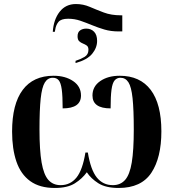

<svg xmlns="http://www.w3.org/2000/svg" viewBox="-20 -923 861 953"><path d="M242 -765Q246 -826 276 -864.5Q306 -903 357 -903Q393 -903 425.5 -889Q458 -875 495 -861Q532 -847 580 -847H587V-767H569Q530 -767 498 -776.5Q466 -786 437 -798Q408 -810 379 -820Q350 -830 318 -830Q283 -830 270 -814Q257 -798 254 -775L252 -765ZM355 -621Q380 -629 399.5 -640.5Q419 -652 419 -676Q419 -691 410.5 -697Q402 -703 391.5 -707Q381 -711 373 -718.5Q365 -726 365 -743Q365 -763 377.5 -772Q390 -781 408 -781Q432 -781 447 -765.5Q462 -750 462 -720Q462 -686 437.5 -656Q413 -626 355 -610ZM252 10Q177 10 130 -24Q83 -58 61.5 -121Q40 -184 40 -270Q40 -406 92.5 -476.5Q145 -547 246 -547Q304 -547 343 -520.5Q382 -494 382 -449Q382 -385 291 -385Q291 -446 286.5 -479Q282 -512 271.5 -524.5Q261 -537 242 -537Q217 -537 202.5 -513.5Q188 -490 182 -434Q176 -378 176 -281Q176 -177 186.5 -116.5Q197 -56 220 -30Q243 -4 281 -4Q329 -4 359.5 -41.5Q390 -79 404 -166H416Q430 -80 460.5 -42Q491 -4 540 -4Q578 -4 601 -30Q624 -56 634 -116.5Q644 -177 644 -280Q644 -379 638 -435.5Q632 -492 617.5 -514.5Q603 -537 578 -537Q560 -537 549 -524Q538 -511 533.5 -478Q529 -445 529 -385Q439 -385 439 -449Q439 -494 477.5 -520.5Q516 -547 574 -547Q675 -547 728 -477Q781 -407 781 -271Q781 -140 731 -65Q681 10 569 10Q505 10 468 -13.5Q431 -37 411 -68Q388 -36 351.5 -13Q315 10 252 10Z"/></svg>

Font: Noto Serif Display Condensed
Style: Bold
Weight: 700
Width: 3
Designer: Monotype Design Team
Foundry: Monotype Imaging Inc.
Version: Version 2.009